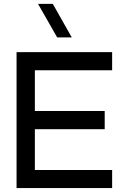

<svg xmlns="http://www.w3.org/2000/svg" viewBox="-20 -964 651 984"><path d="M347.7 -772.5H272.9L174.8 -944.3H250.5ZM64.9 0V-696.8H554.7V-604H158.7V-395H516.6V-301.8H158.7V-92.8H554.7V0Z"/></svg>

Font: Basically A Sans Serif Medium
Style: Regular
Weight: 500
Designer: Hyung-Suk Kim
Foundry: Mental Design
Version: 1.000